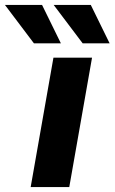

<svg xmlns="http://www.w3.org/2000/svg" viewBox="-55 -756 463 776"><path d="M82 -581 -35 -736H115L191 -581ZM279 -581 162 -736H312L388 -581ZM69 0 161 -523H317L225 0Z"/></svg>

Font: Tomorrow SemiBold
Style: Italic
Weight: 600
Italic angle: -10°
Designer: Tony de Marco, Monica Rizzolli
Foundry: Just in Type
Version: Version 2.002